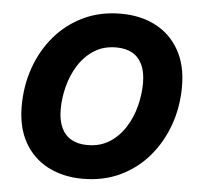

<svg xmlns="http://www.w3.org/2000/svg" viewBox="-53 -791 877 855"><g transform="rotate(5 385.5 -363.5)"><path d="M347.7 9.8Q259.8 9.8 192.1 -25.1Q124.5 -60.1 86.7 -127Q48.8 -193.8 48.8 -289.6Q48.8 -379.9 77.1 -460.7Q105.5 -541.5 158.7 -603.8Q211.9 -666 286.6 -701.7Q361.3 -737.3 453.6 -737.3Q541.5 -737.3 608.6 -702.6Q675.8 -668 714.1 -600.8Q752.4 -533.7 752.4 -437.5Q752.4 -347.2 723.9 -266.6Q695.3 -186 642.1 -123.5Q588.9 -61 514.4 -25.6Q439.9 9.8 347.7 9.8ZM355 -141.6Q411.6 -141.6 453.6 -168.2Q495.6 -194.8 523.4 -238.8Q551.3 -282.7 564.7 -335Q578.1 -387.2 578.1 -438.5Q578.1 -486.8 562.7 -519.8Q547.4 -552.7 518.1 -569.3Q488.8 -585.9 446.3 -585.9Q389.6 -585.9 347.7 -559.3Q305.7 -532.7 277.8 -488.8Q250 -444.8 236.6 -392.8Q223.1 -340.8 223.1 -289.6Q223.1 -241.2 238.5 -208Q253.9 -174.8 283.4 -158.2Q313 -141.6 355 -141.6Z"/></g></svg>

Font: Inter 16pt ExtraBold
Style: Italic
Weight: 800
Italic angle: -9.3988°
Version: Version 4.001;git-66647c0bb